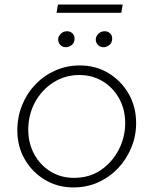

<svg xmlns="http://www.w3.org/2000/svg" viewBox="-20 -809 673 842"><path d="M302 13Q233 13 177 -20.5Q121 -54 88.5 -110.5Q56 -167 56 -237Q56 -296 77 -348Q98 -400 135.5 -439Q173 -478 223 -500Q273 -522 330 -522Q400 -522 455.5 -488.5Q511 -455 544 -398Q577 -341 577 -269Q577 -213 556 -162Q535 -111 498.5 -72Q462 -33 412 -10Q362 13 302 13ZM304 -29Q372 -29 422 -63Q472 -97 500.5 -152Q529 -207 529 -269Q529 -329 502.5 -377Q476 -425 430.5 -452.5Q385 -480 328 -480Q265 -480 214 -447.5Q163 -415 133.5 -360.5Q104 -306 104 -240Q104 -181 130 -133Q156 -85 201.5 -57Q247 -29 304 -29ZM434 -602Q419 -602 409.5 -612Q400 -622 400 -636Q400 -649 411 -660.5Q422 -672 439 -672Q453 -672 462.5 -663Q472 -654 472 -640Q472 -621 459.5 -611.5Q447 -602 434 -602ZM269 -602Q254 -602 244.5 -612Q235 -622 235 -636Q235 -649 246 -660.5Q257 -672 274 -672Q288 -672 297.5 -663Q307 -654 307 -640Q307 -621 294.5 -611.5Q282 -602 269 -602ZM228 -753 234 -789H518L512 -753Z"/></svg>

Font: MuseoModerno Thin ExtraLight
Style: Italic
Weight: 250
Italic angle: -9°
Version: Version 1.003